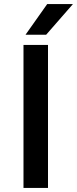

<svg xmlns="http://www.w3.org/2000/svg" viewBox="-20 -920 377 940"><path d="M95 -700H215V0H95ZM211 -900H337L206 -750H105Z"/></svg>

Font: Golos UI Medium
Style: Regular
Weight: 500
Designer: A.Korolkova, Vitaly Kuzmin
Foundry: ParaType Ltd
Version: Version 2.000